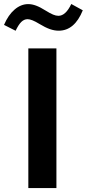

<svg xmlns="http://www.w3.org/2000/svg" viewBox="-54 -955 440 975"><path d="M-33.6 -828.6 25.3 -798.8Q39.9 -829.7 54.2 -843.7Q68.5 -857.6 86.1 -857.6Q106.9 -857.6 146.1 -833.5Q175.6 -815.6 198.9 -807.3Q222.3 -799.1 243.9 -799.1Q324.6 -799.1 366.4 -902.7L308 -934.7Q279.6 -874.7 242.6 -874.7Q230.4 -874.7 215.5 -880.9Q200.6 -887 178.2 -901Q150.5 -918.5 129.3 -926.4Q108.1 -934.2 89.3 -934.2Q52.6 -934.2 20.3 -906.7Q-11.9 -879.3 -33.6 -828.6ZM232.5 0V-709.1H89.9V0Z"/></svg>

Font: Estedad-FD VF
Style: Regular
Weight: 100
Designer: Amin Abedi
Version: Version 7.3